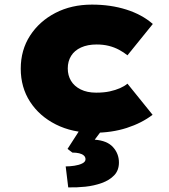

<svg xmlns="http://www.w3.org/2000/svg" viewBox="-20 -566 735 833"><path d="M387 10Q294 10 222.5 -26Q151 -62 110.5 -124.5Q70 -187 70 -268Q70 -349 110.5 -411.5Q151 -474 220.5 -510Q290 -546 379 -546Q460 -546 528 -524.5Q596 -503 643 -462L533 -326Q517 -339 496.5 -350Q476 -361 452 -367Q428 -373 399 -373Q360 -373 331.5 -360Q303 -347 288.5 -323.5Q274 -300 274 -269Q274 -239 288 -215.5Q302 -192 330 -178Q358 -164 397 -164Q431 -164 456 -169.5Q481 -175 500.5 -183.5Q520 -192 533 -203L642 -68Q595 -32 530 -11Q465 10 387 10ZM276 247 265 156Q283 156 303 153Q323 150 337 143Q351 136 351 125Q351 115 343.5 108.5Q336 102 323.5 99Q311 96 294 96L273 80L340 -24H439L391 40Q445 44 470.5 72.5Q496 101 496 139Q496 173 475.5 194.5Q455 216 421.5 228Q388 240 350 244Q312 248 276 247Z"/></svg>

Font: Lexend Exa Black
Style: Regular
Weight: 900
Designer: Bonnie Shaver-Troup, Thomas Jockin
Foundry: Lexend
Version: Version 1.007